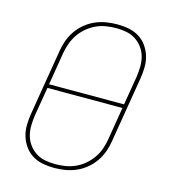

<svg xmlns="http://www.w3.org/2000/svg" viewBox="-111 -832 823 930"><g transform="rotate(15 300.0 -367.5)"><path d="M246 8Q216 8 188 2.5Q160 -3 136.5 -17.5Q113 -32 97 -54.5Q81 -77 73 -103.5Q65 -130 65.5 -159.5Q66 -189 71 -218L125 -544Q129 -571 138.5 -598Q148 -625 164.5 -649Q181 -673 204 -692Q227 -711 253.5 -722.5Q280 -734 308 -738.5Q336 -743 363 -743Q393 -743 421 -737.5Q449 -732 472.5 -717.5Q496 -703 512 -680.5Q528 -658 536 -631.5Q544 -605 543.5 -575.5Q543 -546 538 -517L484 -191Q480 -164 470.5 -137Q461 -110 444.5 -86Q428 -62 405 -43Q382 -24 355.5 -12.5Q329 -1 301 3.5Q273 8 246 8ZM118 -377H494L518 -520Q522 -546 522.5 -572.5Q523 -599 516.5 -623Q510 -647 495.5 -667Q481 -687 460.5 -700.5Q440 -714 415 -719Q390 -724 363 -724Q339 -724 313 -720Q287 -716 263 -705Q239 -694 218 -676.5Q197 -659 182 -637Q167 -615 158 -590Q149 -565 145 -541ZM247 -11Q271 -11 296.5 -15Q322 -19 346.5 -30Q371 -41 391.5 -58.5Q412 -76 427.5 -98Q443 -120 451.5 -145Q460 -170 464 -194L491 -358H115L91 -215Q87 -189 86.5 -162.5Q86 -136 92.5 -112Q99 -88 113.5 -68Q128 -48 148.5 -34.5Q169 -21 194.5 -16Q220 -11 247 -11Z"/></g></svg>

Font: Iosevka Thin Extended
Style: Italic
Weight: 100
Width: 7
Italic angle: -9°
Monospace: yes
Designer: Belleve Invis
Foundry: Belleve Invis
Version: Version 32.5.0; ttfautohint (v1.8.4)